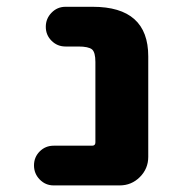

<svg xmlns="http://www.w3.org/2000/svg" viewBox="-20 -569 540 571"><path d="M139.6 -17.6Q115.2 -17.6 98.1 -35.2Q81.1 -52.7 81.1 -77.1Q81.1 -101.6 98.1 -118.7Q115.2 -135.7 139.6 -135.7H253.9Q263.7 -135.7 263.7 -145.5V-384.8Q263.7 -413.1 253.9 -421.9Q243.2 -430.7 212.9 -430.7H174.8Q150.4 -430.7 133.3 -447.8Q116.2 -464.8 116.2 -489.3Q116.2 -513.7 133.3 -531.2Q150.4 -548.8 174.8 -548.8H255.9Q420.9 -548.8 420.9 -401.4V-102.5Q420.9 -67.4 396 -42.5Q371.1 -17.6 335.9 -17.6Z"/></svg>

Font: Rounded-X Mgen+ 1m bold
Style: Bold
Weight: 700
Designer: [Source Han Sans]
Ryoko NISHIZUKA  (kana & ideographs); Paul D. Hunt (Latin, Greek & Cyrillic); Wenlong ZHANG  (bopomofo
Version: Version 1.059.20150602